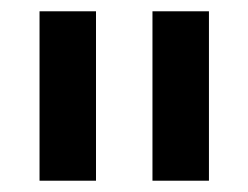

<svg xmlns="http://www.w3.org/2000/svg" viewBox="-20 -720 440 340"><path d="M250 -400H350V-700H250ZM50 -400H150V-700H50Z"/></svg>

Font: Matrix Sans Video
Style: Regular
Weight: 400
Designer: Brad Neil
Version: Version 1.100